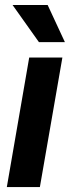

<svg xmlns="http://www.w3.org/2000/svg" viewBox="-20 -763 299 783"><path d="M142.6 0H7.8L99.1 -528.3H234.4ZM244.6 -591.3H138.7L31.2 -742.7H174.3Z"/></svg>

Font: TypoPRO Roboto
Style: Bold Italic
Weight: 700
Italic angle: -12°
Designer: Google
Version: Version 2.136; 2016